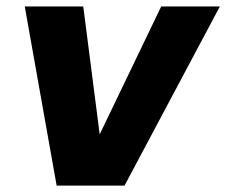

<svg xmlns="http://www.w3.org/2000/svg" viewBox="-20 -578 705 598"><path d="M57.1 -557.9H239.3L290.5 -159.6L482.1 -557.9H664.8L367.9 0H156.4Z"/></svg>

Font: Poppins Variable
Style: Italic
Weight: 100
Italic angle: -10°
Designer: Jonny Pinhorn
Foundry: Indian Type Foundry
Version: Version 6.000